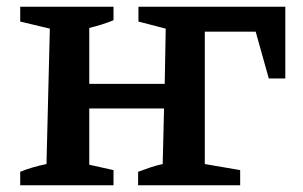

<svg xmlns="http://www.w3.org/2000/svg" viewBox="-20 -550 900 570"><path d="M40 0V-40Q74 -54 118 -63L128 -465L40 -486V-530H317V-490Q286 -477 245 -467V-301H469L472 -465L391 -486V-530H827V-317H778L739 -456H588V-63L693 -45V0H390V-40Q409 -47 426.5 -53Q444 -59 463 -63L467 -228H245V-61L317 -45V0Z"/></svg>

Font: Piazzolla SC SemiBold
Style: Regular
Weight: 600
Designer: Juan Pablo del Peral
Foundry: Huerta Tipografica
Version: Version 1.330